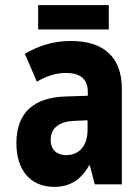

<svg xmlns="http://www.w3.org/2000/svg" viewBox="-20 -720 540 750"><path d="M129 -605H405V-700H129ZM192 10C253 10 296 -17 328 -74H331L350 0H456V-373C456 -496 386 -560 257 -560C187 -560 131 -541 77 -510L124 -401C160 -422 197 -435 238 -435C289 -435 323 -415 323 -361V-346L234 -343C117 -339 44 -284 44 -161C44 -54 100 10 192 10ZM239 -114C206 -114 178 -131 178 -174C178 -222 214 -246 272 -248L322 -250V-212C322 -146 285 -114 239 -114Z"/></svg>

Font: Noto Sans Mono ExtraCondensed ExtraBold
Style: Regular
Weight: 800
Width: 2
Designer: Monotype Design Team
Foundry: Monotype Imaging Inc.
Version: Version 2.014